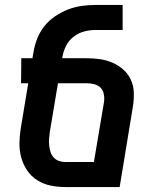

<svg xmlns="http://www.w3.org/2000/svg" viewBox="-20 -755 640 775"><path d="M463 0H244Q213 0 184 -6Q155 -12 130.5 -27.5Q106 -43 90 -66.5Q74 -90 66 -118.5Q58 -147 58.5 -177.5Q59 -208 64 -238L94 -419H65L66 -520H111L115 -543Q119 -570 129.5 -597.5Q140 -625 158.5 -648.5Q177 -672 202 -689Q227 -706 254 -716.5Q281 -727 309 -731Q337 -735 365 -735H475V-634H366Q343 -634 320 -628Q297 -622 277.5 -607Q258 -592 247 -570.5Q236 -549 232 -526L231 -520H330Q358 -520 384.5 -516Q411 -512 435 -501.5Q459 -491 478 -474Q497 -457 508 -433.5Q519 -410 520 -382.5Q521 -355 517 -328ZM359 -101 400 -344Q402 -360 399 -375.5Q396 -391 386 -401Q376 -411 361 -415Q346 -419 330 -419H214L181 -222Q179 -208 178 -194.5Q177 -181 178.5 -167.5Q180 -154 184 -141.5Q188 -129 196.5 -119.5Q205 -110 217.5 -105.5Q230 -101 243 -101Z"/></svg>

Font: Iosevka Extended
Style: Bold Italic
Weight: 700
Width: 7
Italic angle: -9°
Monospace: yes
Designer: Belleve Invis
Foundry: Belleve Invis
Version: Version 32.5.0; ttfautohint (v1.8.4)